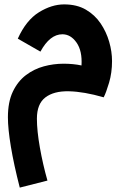

<svg xmlns="http://www.w3.org/2000/svg" viewBox="-20 -463 565 874"><path d="M70 391Q43 286 29.5 204.5Q16 123 16 71Q16 1 38.5 -46Q61 -93 98 -121Q135 -149 179.5 -161Q224 -173 269 -173Q314 -173 351 -165Q355 -231 328.5 -269Q302 -307 264 -307Q207 -307 164 -228L61 -287Q99 -371 157 -407Q215 -443 272 -443Q330 -443 371 -419Q412 -395 438 -356.5Q464 -318 477 -273Q490 -228 490 -185Q490 -132 476.5 -86.5Q463 -41 452 -20Q362 -46 293.5 -47.5Q225 -49 186.5 -19.5Q148 10 148 77Q148 132 161.5 208.5Q175 285 196 359Z"/></svg>

Font: Noto Sans Arabic SemCond
Style: Bold
Weight: 700
Width: 4
Designer: Monotype Design Team, Nadine Chahine, Nizar Qandah and Khaled Hosny
Foundry: Monotype Imaging Inc.
Version: Version 2.012; ttfautohint (v1.8.4.7-5d5b)